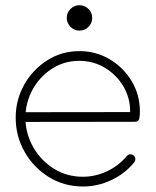

<svg xmlns="http://www.w3.org/2000/svg" viewBox="-20 -692 586 723"><path d="M231.4 -624.5Q231.4 -644.5 245.6 -658.4Q259.8 -672.4 279.3 -672.4Q299.3 -672.4 313.2 -658.4Q327.1 -644.5 327.1 -624.5Q327.1 -605 313.2 -590.8Q299.3 -576.7 279.3 -576.7Q259.8 -576.7 245.6 -590.8Q231.4 -605 231.4 -624.5ZM292.5 10.3Q221.7 10.3 164.3 -25.1Q106.9 -60.5 73 -119.6Q39.1 -178.7 39.1 -249Q39.1 -315.9 71 -372.8Q103 -429.7 157.5 -464.6Q211.9 -499.5 279.3 -499.5Q341.3 -499.5 393.1 -468.8Q444.8 -438 475.8 -386.5Q506.8 -335 506.8 -271.5Q506.8 -257.8 504.4 -245.6Q502 -233.4 487.8 -233.4L76.2 -232.9Q80.6 -177.2 109.6 -130.4Q138.7 -83.5 186 -54.9Q233.4 -26.4 292 -26.4Q338.9 -26.4 383.1 -47.1Q427.2 -67.9 457 -104Q462.4 -110.8 471.7 -110.8Q479.5 -110.8 484.6 -105.5Q489.7 -100.1 489.7 -92.3Q489.7 -85.9 485.4 -80.6Q450.2 -37.6 398.9 -13.7Q347.7 10.3 292.5 10.3ZM470.2 -271Q470.2 -324.2 444.1 -367.7Q418 -411.1 374.5 -437Q331.1 -462.9 278.8 -462.9Q224.1 -462.9 180.2 -436Q136.2 -409.2 108.9 -365.2Q81.5 -321.3 76.7 -269.5L470.2 -270Z"/></svg>

Font: Manjari Thin
Style: Regular
Weight: 100
Designer: Santhosh Thottingal <santhosh.thottingal@gmail.com>
Version: Version 2.000